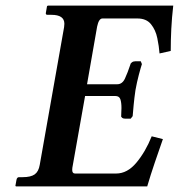

<svg xmlns="http://www.w3.org/2000/svg" viewBox="-20 -666 639 686"><path d="M37 0 35 -2 39 -24Q41 -33 48 -33H61Q90 -33 104 -43Q118 -53 122 -77L209 -569Q210 -576 210 -581Q210 -613 164 -613H150Q142 -613 144 -621L148 -644L151 -646H599Q594 -603 592 -562.5Q590 -522 590 -484L550 -475Q548 -501 542 -530Q536 -559 519.5 -579.5Q503 -600 471 -600H346Q333 -600 327 -571L291 -365H399Q417 -365 426.5 -385.5Q436 -406 446 -436Q446 -439 451 -443Q456 -447 463 -447H483L487 -437Q483 -425 476 -398.5Q469 -372 464 -344Q460 -317 457.5 -290.5Q455 -264 454 -251L447 -242H427Q420 -242 416 -245.5Q412 -249 413 -252Q413 -260 413.5 -267Q414 -274 414 -280Q414 -300 410 -311.5Q406 -323 392 -323H284L240 -75Q238 -66 238 -59Q238 -46 248 -46H395Q435 -46 467.5 -85Q500 -124 522 -179L562 -169Q548 -129 533 -85Q518 -41 506 0Z"/></svg>

Font: Libertinus Serif SemiBold
Style: Italic
Weight: 600
Italic angle: -11.5°
Designer: Philipp H. Poll, Khaled Hosny
Foundry: Caleb Maclennan
Version: Version 7.051;RELEASE